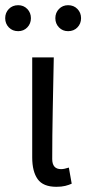

<svg xmlns="http://www.w3.org/2000/svg" viewBox="-42 -707 332 739"><path d="M175 12Q124 12 103 -17.5Q82 -47 82 -101V-486H165Q163 -387 161 -285Q159 -183 159 -95Q159 -56 193 -56Q205 -56 223 -62L234 0Q223 5 209 8.5Q195 12 175 12ZM28 -587Q6 -587 -8 -601.5Q-22 -616 -22 -637Q-22 -658 -8 -672.5Q6 -687 28 -687Q49 -687 63 -672.5Q77 -658 77 -637Q77 -616 63 -601.5Q49 -587 28 -587ZM220 -587Q199 -587 185 -601.5Q171 -616 171 -637Q171 -658 185 -672.5Q199 -687 220 -687Q242 -687 256 -672.5Q270 -658 270 -637Q270 -616 256 -601.5Q242 -587 220 -587Z"/></svg>

Font: Source Sans Pro
Style: Regular
Weight: 400
Designer: Paul D. Hunt
Foundry: Adobe Systems Incorporated
Version: Version 2.021;PS 2.000;hotconv 1.0.86;makeotf.lib2.5.63406